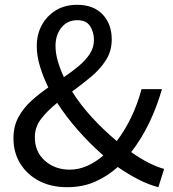

<svg xmlns="http://www.w3.org/2000/svg" viewBox="-20 -766 720 799"><path d="M259 13Q193 13 143 -13Q93 -39 64.5 -85Q36 -131 36 -190Q36 -240 56.5 -278Q77 -316 110 -346Q143 -376 181 -402Q159 -447 146 -490.5Q133 -534 133 -574Q133 -623 154 -661.5Q175 -700 212.5 -723Q250 -746 301 -746Q369 -746 407 -706Q445 -666 445 -602Q445 -554 421 -516Q397 -478 359 -446.5Q321 -415 280 -385Q316 -328 365 -275Q414 -222 466 -179Q500 -224 526 -278Q552 -332 569 -395H654Q633 -322 601.5 -256Q570 -190 526 -133Q601 -80 663 -63L639 13Q600 3 557.5 -18.5Q515 -40 470 -71Q428 -33 376 -10Q324 13 259 13ZM410 -119Q356 -166 306 -222.5Q256 -279 218 -338Q179 -307 152 -272.5Q125 -238 125 -195Q125 -134 167 -97Q209 -60 270 -60Q308 -60 343.5 -76Q379 -92 410 -119ZM246 -445Q280 -468 308 -491.5Q336 -515 353.5 -541.5Q371 -568 371 -600Q371 -632 355 -657Q339 -682 302 -682Q260 -682 235.5 -651Q211 -620 211 -575Q211 -545 220.5 -512Q230 -479 246 -445Z"/></svg>

Font: Source Han Sans
Style: Regular
Weight: 400
Designer: Ryoko NISHIZUKA Ë•øÂ°öÊ∂ºÂ≠ê (kana, bopomofo & ideographs); Paul D. Hunt (Latin, Greek & Cyrillic); Sandoll Communicatio
Foundry: Adobe
Version: Version 2.004;hotconv 1.0.118;makeotfexe 2.5.65603